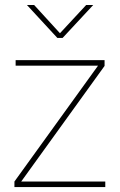

<svg xmlns="http://www.w3.org/2000/svg" viewBox="-20 -760 486 780"><path d="M38.6 -22.5 377.9 -492.7V-493.2H43.5V-515.6H404.8V-492.2L66.4 -22.9V-22.5H407.7V0H38.6ZM223.6 -625 330.1 -739.7H358.4V-739.3L234.4 -606H212.9L89.8 -739.3V-739.7H118.7Z"/></svg>

Font: Intratopia Thin
Style: Regular
Weight: 100
Designer: Rasmus Andersson
Foundry: rsms
Version: Version 3.000;Glyphs 3.2.3 (3260)